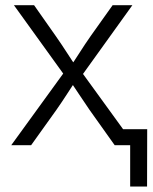

<svg xmlns="http://www.w3.org/2000/svg" viewBox="-20 -549 578 726"><path d="M22.5 0 236.8 -295.4V-246.1L32.7 -529.3H108.9L190.9 -412.6Q213.4 -380.4 233.2 -349.6Q252.9 -318.8 273.4 -289.1H240.7Q261.2 -318.8 280.8 -349.6Q300.3 -380.4 322.8 -412.6L405.8 -529.3H480.5L276.4 -245.1V-293.5L489.3 0H413.6L318.4 -133.8Q296.9 -165 277.8 -194.1Q258.8 -223.1 239.3 -252H272.5Q252.4 -223.1 233.9 -194.1Q215.3 -165 193.4 -133.8L97.7 0ZM472.2 156.2V0H430.2V-60.5H536.6L536.1 156.2Z"/></svg>

Font: Inter 24pt Light
Style: Regular
Weight: 300
Designer: Rasmus Andersson
Foundry: rsms
Version: Version 4.001;git-66647c0bb